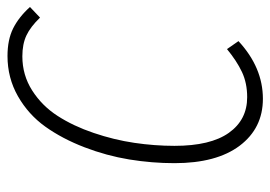

<svg xmlns="http://www.w3.org/2000/svg" viewBox="-128 -606 745 530"><g transform="rotate(-90 245.0 -341.5)"><path d="M355 -693.8Q399.9 -693.8 431.2 -678.2Q462.4 -662.6 490.2 -631.8L460.9 -604Q435.5 -630.4 411.6 -641.6Q387.7 -652.8 354 -652.8Q302.2 -652.8 259.8 -625.7Q217.3 -598.6 189.5 -555.4Q161.6 -512.2 142.6 -456.1Q123.5 -399.9 115.2 -343.8Q106.9 -287.6 106.9 -232.9Q106.9 -133.3 142.8 -82.8Q178.7 -32.2 241.2 -32.2Q280.3 -32.2 310.8 -46.6Q341.3 -61 374 -87.9L396 -56.2Q323.2 11.2 236.8 11.2Q155.8 11.2 107.4 -52.7Q59.1 -116.7 59.1 -232.9Q59.1 -294.9 69.3 -357.7Q79.6 -420.4 103 -481.4Q126.5 -542.5 159.9 -589.4Q193.4 -636.2 243.9 -665Q294.4 -693.8 355 -693.8Z"/></g></svg>

Font: Fira Sans Compressed ExtraLight
Style: Italic
Weight: 250
Width: 3
Italic angle: -8°
Designer: Carrois Corporate & Edenspiekermann AG
Foundry: Carrois Corporate GbR & Edenspiekermann AG
Version: Version 4.203;PS 004.203;hotconv 1.0.88;makeotf.lib2.5.64775